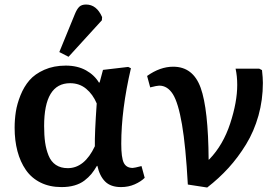

<svg xmlns="http://www.w3.org/2000/svg" viewBox="-20 -816 1234 852"><path d="M284.2 -564 243.2 -585 312 -752.9Q321.3 -775.9 331.8 -785.9Q342.3 -795.9 361.8 -795.9Q408.7 -795.9 433.1 -740.2L432.1 -726.1ZM252.9 14.2Q200.2 14.2 159.9 -5.9Q119.6 -25.9 94.7 -62Q69.8 -98.1 57.4 -145.3Q44.9 -192.4 44.9 -249Q44.9 -285.6 50.3 -320.3Q55.7 -355 71 -393.3Q86.4 -431.6 110.6 -459.7Q134.8 -487.8 176.5 -506.3Q218.3 -524.9 272 -524.9Q323.7 -524.9 361.6 -503.9Q399.4 -482.9 419.9 -448.2L422.9 -453.1L437 -505.9L548.8 -519L561 -513.2Q518.1 -329.1 518.1 -178.2Q518.1 -116.2 529.3 -93.5Q540.5 -70.8 568.8 -70.8Q576.2 -70.8 607.9 -79.1L622.1 -26.9Q605.5 -10.3 577.6 2Q549.8 14.2 517.1 14.2Q471.2 14.2 446.5 -10.5Q421.9 -35.2 412.1 -80.1H410.2Q397.9 -59.1 385.5 -43.9Q373 -28.8 354.5 -14.6Q335.9 -0.5 310.5 6.8Q285.2 14.2 252.9 14.2ZM280.8 -69.8Q355 -69.8 400.9 -167Q399.9 -225.1 409.2 -356.9Q392.1 -397.5 362.3 -422.1Q332.5 -446.8 291 -446.8Q175.8 -446.8 175.8 -256.8Q175.8 -215.3 180.2 -184.1Q184.6 -152.8 195.6 -125.7Q206.5 -98.6 228 -84.2Q249.5 -69.8 280.8 -69.8Z M899.4 16.1 813.5 2.9Q804.2 -167 787.6 -263.7Q771 -360.4 747.1 -398.2Q723.1 -436 686.5 -436Q676.8 -436 646.5 -428.2L632.8 -479Q690.4 -520 748.5 -520Q836.9 -520 870.6 -426Q904.3 -332 905.8 -106.9L909.7 -109.9Q970.2 -172.9 1001.5 -268.1Q1032.7 -363.3 1032.7 -439Q1032.7 -478.5 1025.4 -511.2H1130.4L1142.6 -504.9Q1146.5 -470.7 1146.5 -448.2Q1146.5 -373 1127 -303.2Q1107.4 -233.4 1072 -175.5Q1036.6 -117.7 994.1 -71Q951.7 -24.4 899.4 16.1Z"/></svg>

Font: Literata Book SemiBold
Style: Regular
Weight: 600
Designer: Latin by Veronika Burian and Jose Scaglione. Greek by Irene Vlachou. Cyrillic by Vera Evstafieva
Foundry: TypeTogether
Version: Version 2.003;PS 002.003;hotconv 1.0.88;makeotf.lib2.5.64775